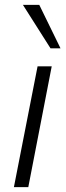

<svg xmlns="http://www.w3.org/2000/svg" viewBox="-20 -767 269 787"><path d="M37 0 134 -495H192L96 0ZM187 -569 74 -747H141L228 -569Z"/></svg>

Font: REM ExtraLight
Style: Italic
Weight: 250
Italic angle: -11°
Designer: Octavio Pardo
Foundry: Ashler Design
Version: Version 1.005;gftools[0.9.28]